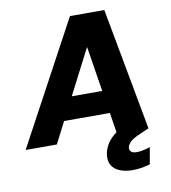

<svg xmlns="http://www.w3.org/2000/svg" viewBox="-132 -785 966 1086"><g transform="rotate(-10 351.0 -242.0)"><path d="M605.3 -70.2 648.1 -87.1 670.6 0 620.8 21.8Q577.4 39.9 561.6 55.7Q545.8 71.4 542.8 86.2Q539.9 102.5 550.2 111.8Q560.6 121.2 581.9 121.2Q597.5 121.2 617.1 117.4Q636.7 113.6 659.4 106.1L642.7 201.8Q620 208.8 594.2 213.1Q568.5 217.3 541.2 217.3Q500.2 217.3 468.6 204.5Q437 191.6 422 165.5Q407.1 139.4 414.1 99.4Q420.1 68.5 439 39.9Q457.9 11.3 497.9 -16.3Q537.9 -43.9 605.3 -70.2ZM343.4 -702.3H540.9L670.6 0H490.4L392.6 -612.3H459.3L144.3 0H-34.9ZM96.2 -123.5 162.9 -253.7H547.3L567.2 -123.5Z"/></g></svg>

Font: Poppins Variable
Style: Italic
Weight: 100
Italic angle: -10°
Designer: Jonny Pinhorn
Foundry: Indian Type Foundry
Version: Version 6.000